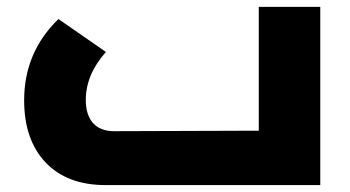

<svg xmlns="http://www.w3.org/2000/svg" viewBox="-20 -535 1011 555"><path d="M728 -515.1H905.8V0H285.2Q173.8 0 111.8 -65.4Q49.8 -130.9 49.8 -245.1Q49.8 -383.8 148.9 -480L286.1 -384.8Q228 -319.3 228 -246.1Q228 -202.6 249 -179.2Q270 -155.8 310.1 -155.8L728 -157.2Z"/></svg>

Font: Montserrat-Arabic
Style: Bold
Weight: 700
Designer: Mohamed Gaber
Foundry: Kief Type Foundry
Version: Version 5.008;PS 005.008;hotconv 1.0.88;makeotf.lib2.5.64775